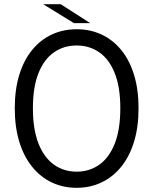

<svg xmlns="http://www.w3.org/2000/svg" viewBox="-20 -886 732 916"><path d="M345.5 10Q281 10 227.2 -15.5Q173.5 -41 133.8 -89.8Q94 -138.5 72.2 -209Q50.5 -279.5 50.5 -369.5Q50.5 -459.5 72.2 -529.8Q94 -600 133.8 -648.2Q173.5 -696.5 227.5 -721.5Q281.5 -746.5 345.5 -746.5Q410 -746.5 464 -721.5Q518 -696.5 557.8 -648.2Q597.5 -600 619.2 -529.8Q641 -459.5 641 -369.5Q641 -279.5 619.2 -209Q597.5 -138.5 557.8 -89.8Q518 -41 464 -15.5Q410 10 345.5 10ZM345.5 -67Q407 -67 454 -100.5Q501 -134 527.5 -201.2Q554 -268.5 554 -369.5Q554 -471 527.2 -537.5Q500.5 -604 453.5 -636.5Q406.5 -669 345.5 -669Q285 -669 237.8 -636.5Q190.5 -604 163.8 -537.5Q137 -471 137 -369.5Q137 -268 163.8 -200.8Q190.5 -133.5 237.8 -100.2Q285 -67 345.5 -67ZM410.5 -775.5H333L186 -866H269.5Z"/></svg>

Font: Epilogue
Style: Regular
Weight: 400
Designer: Tyler Finck
Foundry: Etcetera Type Co
Version: Version 2.112